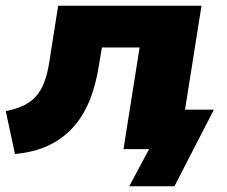

<svg xmlns="http://www.w3.org/2000/svg" viewBox="-20 -518 790 667"><path d="M429 129 498 0H423L444 -137H723L586 129ZM32 17 0 -132Q36 -139 62 -151.5Q88 -164 105.5 -184Q123 -204 134 -233Q145 -262 151 -301L182 -498H680L601 0H409L465 -353H334L324 -293Q313 -221 290 -166Q267 -111 231 -72.5Q195 -34 146 -11.5Q97 11 32 17Z"/></svg>

Font: Nunito Sans 10pt SemiExpanded Black
Style: Italic
Weight: 900
Width: 6
Italic angle: -9°
Designer: Vernon Adams
Foundry: Vernon Adams
Version: Version 3.101;gftools[0.9.27]